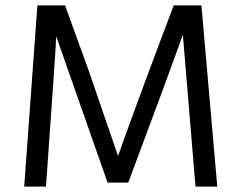

<svg xmlns="http://www.w3.org/2000/svg" viewBox="-20 -694 897 714"><path d="M151 0H70L119 -674H222L311 -428L419 -114Q487 -307 626 -674H729L788 0H707L660 -565Q595 -383 457 -15H380L189 -559Q189 -532 151 0Z"/></svg>

Font: Hind Colombo
Style: Regular
Weight: 400
Designer: Jyotish Sonowal, Aditi Pimprikar
Foundry: Indian Type Foundry
Version: Version 1.000;PS 1.0;hotconv 1.0.86;makeotf.lib2.5.63406; tt